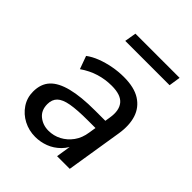

<svg xmlns="http://www.w3.org/2000/svg" viewBox="-195 -798 922 922"><g transform="rotate(45 266.5 -336.5)"><path d="M198 9Q155 9 118.5 -10Q82 -29 59.5 -62.5Q37 -96 37 -138Q37 -190 66 -221.5Q95 -253 156 -268.5Q217 -284 312 -284H393L384 -226H322Q249 -226 207 -218.5Q165 -211 146.5 -193Q128 -175 128 -144Q128 -102 156 -79.5Q184 -57 222 -57Q257 -57 287.5 -73Q318 -89 339.5 -118.5Q361 -148 367 -190L386 -311Q395 -366 371 -395.5Q347 -425 285 -425Q241 -425 200 -412.5Q159 -400 120 -373L96 -439Q120 -457 152.5 -469.5Q185 -482 222 -489Q259 -496 296 -496Q367 -496 408.5 -469.5Q450 -443 465 -396.5Q480 -350 470 -287L424 0H338L355 -109H365Q352 -69 325.5 -42.5Q299 -16 266 -3.5Q233 9 198 9ZM178 -623 188 -682H488L479 -623Z"/></g></svg>

Font: Nunito Sans 12pt Medium
Style: Italic
Weight: 500
Italic angle: -9°
Designer: Vernon Adams
Foundry: Vernon Adams
Version: Version 3.101;gftools[0.9.27]